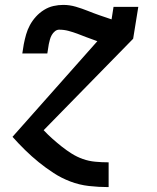

<svg xmlns="http://www.w3.org/2000/svg" viewBox="-20 -558 640 783"><path d="M422 205Q382 205 342.5 200.5Q303 196 266.5 182Q230 168 198.5 147.5Q167 127 138 103.5Q109 80 82.5 54Q56 28 31 0L377 -390L366 -394Q348 -400 330.5 -407Q313 -414 295.5 -420.5Q278 -427 259.5 -432Q241 -437 221 -437Q212 -437 204 -430.5Q196 -424 191 -415Q186 -406 183.5 -396.5Q181 -387 179 -378L173 -340H71L77 -378Q81 -398 86.5 -417.5Q92 -437 102 -455.5Q112 -474 126.5 -490Q141 -506 159.5 -517.5Q178 -529 198 -533.5Q218 -538 238 -538Q264 -538 289.5 -530.5Q315 -523 338.5 -513.5Q362 -504 386.5 -495.5Q411 -487 435 -479L443 -530H544L523 -400L158 -27Q175 -9 193.5 7.5Q212 24 231.5 39.5Q251 55 272.5 68.5Q294 82 318 90.5Q342 99 368.5 101.5Q395 104 422 104H423V205Z"/></svg>

Font: Iosevka Slab Extended
Style: Bold Italic
Weight: 700
Width: 7
Italic angle: -9°
Monospace: yes
Designer: Belleve Invis
Foundry: Belleve Invis
Version: Version 11.1.0; ttfautohint (v1.8.3)